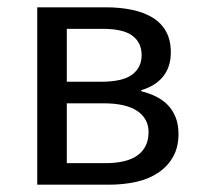

<svg xmlns="http://www.w3.org/2000/svg" viewBox="-20 -506 548 526"><path d="M82 0V-486H269Q309 -486 342 -479Q375 -472 398.5 -457.5Q422 -443 435 -419.5Q448 -396 448 -363Q448 -322 426.5 -296Q405 -270 367 -259V-256Q388 -251 406.5 -242Q425 -233 439 -219Q453 -205 461 -185Q469 -165 469 -139Q469 -103 454.5 -77Q440 -51 414.5 -33.5Q389 -16 354 -8Q319 0 277 0ZM163 -282H255Q316 -282 342 -301.5Q368 -321 368 -355Q368 -389 343 -408Q318 -427 261 -427H163ZM163 -59H268Q328 -59 357.5 -81Q387 -103 387 -144Q387 -181 356 -202Q325 -223 263 -223H163Z"/></svg>

Font: Processing Sans Pro
Style: Regular
Weight: 400
Designer: Paul D. Hunt
Foundry: Adobe Systems Incorporated
Version: Version 2.020;PS 2.000;hotconv 1.0.86;makeotf.lib2.5.63406